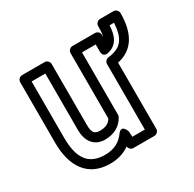

<svg xmlns="http://www.w3.org/2000/svg" viewBox="-142 -750 943 934"><g transform="rotate(-30 329.5 -282.5)"><path d="M481 -437C539 -450 553 -500 555 -550H580C575 -462 545 -426 473 -418C460 -417 450 -405 450 -393V-25H380L378 -56C378 -56 362 -108 333 -69C309 -36 275 -15 222 -15C130 -15 90 -71 90 -187V-503H167V-186C167 -126 196 -79 259 -79C312 -79 351 -103 371 -143C373 -146 373 -150 373 -154V-503H450V-461C450 -455 453 -431 481 -437ZM500 -517V-528C500 -539 490 -553 475 -553H348C337 -553 323 -543 323 -528V-160C311 -141 294 -129 259 -129C229 -129 217 -141 217 -186V-528C217 -539 207 -553 192 -553H65C54 -553 40 -543 40 -528V-187C40 -57 96 35 222 35C265 35 301 24 332 2C334 15 344 25 357 25H475C486 25 500 15 500 0V-372C592 -391 631 -466 631 -575C631 -586 621 -600 606 -600H530C519 -600 505 -590 505 -575C505 -550 504 -532 500 -517Z"/></g></svg>

Font: Asimov
Style: NarOu
Weight: 500
Designer: Google
Version: Version 2.000980; 2014